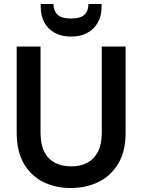

<svg xmlns="http://www.w3.org/2000/svg" viewBox="-20 -934 715 966"><path d="M336 12Q260 12 198.5 -18Q137 -48 100.5 -110Q64 -172 64 -266V-700H184V-265Q184 -208 202.5 -171Q221 -134 256 -115.5Q291 -97 338 -97Q386 -97 420 -115.5Q454 -134 473 -171Q492 -208 492 -265V-700H612V-266Q612 -172 574.5 -110Q537 -48 474.5 -18Q412 12 336 12ZM337 -750Q290 -750 256 -768.5Q222 -787 203.5 -820.5Q185 -854 185 -898V-914H249Q249 -880 269 -860.5Q289 -841 337 -841Q386 -841 405.5 -860.5Q425 -880 425 -914H491V-898Q491 -853 472 -820Q453 -787 419 -768.5Q385 -750 337 -750Z"/></svg>

Font: DM Sans 9pt
Style: Semibold
Weight: 600
Designer: Colophon Foundry, Jonny Pinhorn
Foundry: Colophon Foundry
Version: Version 4.004;gftools[0.9.30]